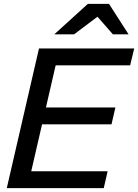

<svg xmlns="http://www.w3.org/2000/svg" viewBox="-20 -970 712 990"><path d="M15 0 181 -720H287L121 0ZM67 0 87 -87H535L515 0ZM143 -329 162 -416H575L555 -329ZM213 -633 233 -720H672L651 -633ZM260 -793 433 -950H542L643 -793H562L445 -927H540L362 -793Z"/></svg>

Font: Instrument Sans Medium
Style: Italic
Weight: 500
Italic angle: -13°
Designer: Rodrigo Fuenzalida
Foundry: fragTYPE
Version: Version 1.000;gftools[0.9.28]